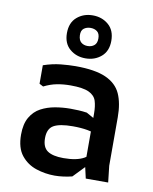

<svg xmlns="http://www.w3.org/2000/svg" viewBox="-87 -842 735 920"><g transform="rotate(10 280.0 -382.0)"><path d="M392 0 377 -66V-313Q377 -350 369 -375Q361 -400 332.5 -413.5Q304 -427 243 -427Q208 -427 177 -421Q146 -415 114 -399L95 -409V-499Q139 -514 179 -518Q219 -522 251 -522Q346 -522 398.5 -498.5Q451 -475 471.5 -429.5Q492 -384 492 -316V-80L501 0ZM242 12Q196 12 152 -2.5Q108 -17 79 -53Q50 -89 50 -154Q50 -206 69 -238.5Q88 -271 119 -287.5Q150 -304 187 -310.5Q224 -317 262 -317Q281 -317 301.5 -316Q322 -315 342 -312L417 -270V-211Q390 -225 359 -230.5Q328 -236 288 -236Q224 -236 195 -219.5Q166 -203 166 -157Q166 -113 191.5 -95.5Q217 -78 269 -78Q334 -78 369 -98Q404 -118 420 -146L431 -107L327 1Q307 6 285 9Q263 12 242 12ZM290 -567Q245 -567 213.5 -594Q182 -621 182 -671Q182 -722 213.5 -749Q245 -776 290 -776Q335 -776 366.5 -749Q398 -722 398 -671Q398 -621 366.5 -594Q335 -567 290 -567ZM290 -627Q309 -627 322 -637.5Q335 -648 335 -671Q335 -695 322 -705Q309 -715 290 -715Q271 -715 257.5 -705Q244 -695 245 -671Q246 -648 258.5 -637.5Q271 -627 290 -627Z"/></g></svg>

Font: AR One Sans SemiBold
Style: Regular
Weight: 600
Designer: Niteesh Yadav
Foundry: Niteesh Yadav
Version: Version 1.001;gftools[0.9.33]